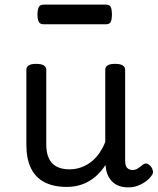

<svg xmlns="http://www.w3.org/2000/svg" viewBox="-20 -791 685 830"><path d="M269 17Q211 17 172 -3.5Q133 -24 113.5 -64.5Q94 -105 94 -166V-489Q94 -502 104.5 -508.5Q115 -515 136 -515Q158 -515 169 -508.5Q180 -502 180 -489V-166Q180 -131 191 -107Q202 -83 224.5 -71Q247 -59 280 -59Q308 -59 332 -68Q356 -77 375.5 -92.5Q395 -108 410 -130Q425 -152 435 -177V-489Q435 -502 445.5 -508.5Q456 -515 478 -515Q499 -515 510 -508.5Q521 -502 521 -489V-96Q521 -82 525 -73Q529 -64 536.5 -60Q544 -56 553 -56Q562 -56 569.5 -59.5Q577 -63 584.5 -69Q592 -75 599 -80Q607 -86 616.5 -83Q626 -80 634 -69Q639 -62 641 -52Q643 -42 636 -33Q626 -18 610 -6.5Q594 5 575 12Q556 19 536 19Q512 19 494.5 12.5Q477 6 465 -6Q453 -18 446 -34Q439 -50 437 -69L436 -78Q422 -56 404.5 -38.5Q387 -21 366 -8.5Q345 4 320.5 10.5Q296 17 269 17ZM169 -686Q152 -686 147 -698Q142 -710 142 -728Q142 -747 147 -759Q152 -771 169 -771H437Q455 -771 459.5 -759Q464 -747 464 -728Q464 -710 459.5 -698Q455 -686 437 -686Z"/></svg>

Font: Playwrite HU
Style: Regular
Weight: 400
Designer: Veronika Burian, José Scaglione
Foundry: TypeTogether
Version: Version 1.002